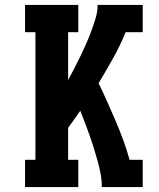

<svg xmlns="http://www.w3.org/2000/svg" viewBox="-20 -755 640 775"><path d="M81 0V-110H123V-625H81V-735H296V-625H255V-432Q268 -456 280.5 -480Q293 -504 305 -529Q317 -554 328 -579Q339 -604 348.5 -629.5Q358 -655 366 -681.5Q374 -708 374 -735H556V-625H487Q465 -571 436.5 -520Q408 -469 378 -419Q396 -382 413 -344Q430 -306 446.5 -267.5Q463 -229 477.5 -189.5Q492 -150 503 -110H556V0H391Q391 -27 386 -53.5Q381 -80 374 -105.5Q367 -131 359 -156.5Q351 -182 342 -207.5Q333 -233 323.5 -258Q314 -283 304 -308Q292 -290 279.5 -273Q267 -256 255 -239V-110H296V0Z"/></svg>

Font: Iosevka Curly Slab XBdEx
Style: Regular
Weight: 800
Width: 7
Monospace: yes
Designer: Belleve Invis
Foundry: Belleve Invis
Version: Version 11.0.0; ttfautohint (v1.8.3)